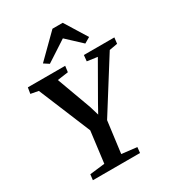

<svg xmlns="http://www.w3.org/2000/svg" viewBox="-230 -1129 1151 1263"><g transform="rotate(-30 345.5 -498.0)"><path d="M99 0 104 -42.5 218 -56 248 -293 85 -686.5 26.5 -697.5 34 -743H317.5L311.5 -697.5L229 -686L324.5 -425.5L345 -356.5L382.5 -424L533 -686.5L455 -697.5L459.5 -743H691L685.5 -697.5L623.5 -686.5L377.5 -295.5L346.5 -56L461.5 -42.5L457 0ZM198.5 -829.5 367 -996H445L548.5 -828.5L505.5 -803.5Q477.5 -829.5 449.8 -855.5Q422 -881.5 394.5 -907Q355.5 -881.5 316 -855.8Q276.5 -830 237 -804.5Z"/></g></svg>

Font: Merriweather 28pt SemiBold
Style: Italic
Weight: 600
Italic angle: -7.8°
Version: Version 2.101